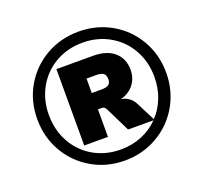

<svg xmlns="http://www.w3.org/2000/svg" viewBox="-124 -862 1072 1011"><g transform="rotate(-20 411.5 -356.0)"><path d="M773 -357Q773 -256 725.5 -173.5Q678 -91 595 -43Q512 5 412 5Q311 5 228.5 -43Q146 -91 98.5 -173.5Q51 -256 51 -357Q51 -458 98.5 -540Q146 -622 228.5 -669.5Q311 -717 412 -717Q513 -717 595.5 -669.5Q678 -622 725.5 -539.5Q773 -457 773 -357ZM707 -357Q707 -441 669 -509Q631 -577 563.5 -616Q496 -655 412 -655Q327 -655 259.5 -616Q192 -577 154 -509Q116 -441 116 -357Q116 -272 154 -203.5Q192 -135 259.5 -96Q327 -57 412 -57Q475 -57 529.5 -79.5Q584 -102 624 -143H482L414 -281Q405 -297 393 -297H369V-143H236V-571H440Q518 -571 560 -534Q602 -497 602 -435Q602 -388 575.5 -353.5Q549 -319 500 -306Q522 -304 541.5 -291Q561 -278 573 -256L628 -148Q666 -188 686.5 -241.5Q707 -295 707 -357ZM475 -428Q475 -451 462.5 -460.5Q450 -470 423 -470H368V-389H423Q450 -389 462.5 -398Q475 -407 475 -428Z"/></g></svg>

Font: Muli ExtraBold
Style: Regular
Weight: 800
Designer: Vernon Adams
Foundry: Vernon Adams
Version: Version 2.000